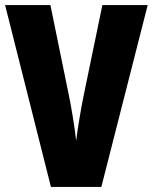

<svg xmlns="http://www.w3.org/2000/svg" viewBox="-20 -734 600 754"><path d="M560 -714H382L309 -361C299 -314 284 -224 279 -181C275 -224 260 -315 250 -362L178 -714H0L180 0H378Z"/></svg>

Font: Noto Sans Oriya ExtCond Blk
Style: Regular
Weight: 900
Width: 2
Designer: Amélie Bonet and Sol Matas
Foundry: Google LLC
Version: Version 2.006